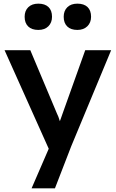

<svg xmlns="http://www.w3.org/2000/svg" viewBox="-20 -802 634 1052"><path d="M153 230 247 13 5 -527H146L292 -180Q300 -165 308 -138Q312 -148 315.5 -158.5Q319 -169 323 -180L447 -527H589L370 0L281 230ZM404 -638Q368 -638 348.5 -657Q329 -676 329 -710Q329 -743 349 -762.5Q369 -782 404 -782Q440 -782 459.5 -763.5Q479 -745 479 -710Q479 -678 458.5 -658Q438 -638 404 -638ZM190 -638Q154 -638 134.5 -657Q115 -676 115 -710Q115 -743 135 -762.5Q155 -782 190 -782Q226 -782 245.5 -763.5Q265 -745 265 -710Q265 -678 245 -658Q225 -638 190 -638Z"/></svg>

Font: Readex Pro Medium
Style: Regular
Weight: 500
Designer: Bonnie Shaver-Troup, Thomas Jockin
Foundry: Lexend
Version: Version 1.204; ttfautohint (v1.8.4.7-5d5b)